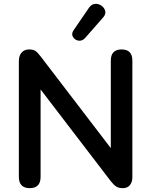

<svg xmlns="http://www.w3.org/2000/svg" viewBox="-20 -970 787 998"><path d="M421 -771Q405 -755 386.5 -759Q368 -763 359 -778.5Q350 -794 362 -812L442 -929Q456 -949 474.5 -950Q493 -951 508 -940Q523 -929 527 -912.5Q531 -896 516 -879ZM135 8Q78 8 78 -51V-652Q78 -681 92.5 -697Q107 -713 131 -713Q153 -713 164.5 -705Q176 -697 191 -677L556 -200V-655Q556 -713 612 -713Q668 -713 668 -655V-49Q668 -23 655 -7.5Q642 8 619 8Q597 8 584 -0.5Q571 -9 556 -28L191 -505V-51Q191 8 135 8Z"/></svg>

Font: Chiron GoRound TC M
Style: Regular
Weight: 500
Designer: Ryoko NISHIZUKA 西塚涼子 (kana, bopomofo & ideographs); Paul D. Hunt (Latin, Greek & Cyrillic); Sandoll Communications 산돌커뮤니
Foundry: Adobe
Version: Version 1.000;hotconv 1.1.1;makeotfexe 2.6.0